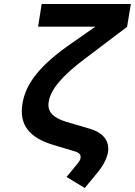

<svg xmlns="http://www.w3.org/2000/svg" viewBox="-20 -750 673 958"><path d="M403 188 464 114C496 76 513 41 519 9C527 -45 497 -87 430 -107L308 -143C243 -163 215 -194 223 -242C233 -304 289 -371 405 -458L614 -616L633 -730H188L170 -617H456L340 -536C184 -429 108 -336 92 -232C75 -127 126 -62 249 -26L359 7C376 13 384 23 382 38C381 46 376 55 368 65L312 133Z"/></svg>

Font: JetBrains Mono
Style: Bold Italic
Weight: 558
Italic angle: -9°
Monospace: yes
Designer: Philipp Nurullin, Konstantin Bulenkov
Foundry: JetBrains
Version: Version 2.305